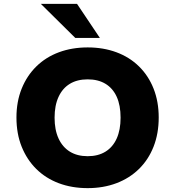

<svg xmlns="http://www.w3.org/2000/svg" viewBox="-20 -961 906 992"><path d="M433 11Q351 11 283.5 -14.5Q216 -40 167.5 -88Q119 -136 92 -203Q65 -270 65 -354Q65 -436 92 -503Q119 -570 168 -618Q217 -666 284.5 -691Q352 -716 433 -716Q514 -716 581.5 -691Q649 -666 698 -618Q747 -570 773.5 -503Q800 -436 800 -354Q800 -271 773.5 -203.5Q747 -136 698 -88Q649 -40 581.5 -14.5Q514 11 433 11ZM433 -154Q487 -154 525 -177.5Q563 -201 583 -245.5Q603 -290 603 -353Q603 -417 583 -461Q563 -505 525 -528Q487 -551 433 -551Q379 -551 341 -528Q303 -505 282.5 -460.5Q262 -416 262 -353Q262 -290 282.5 -245.5Q303 -201 341 -177.5Q379 -154 433 -154ZM369 -765 191 -941H378L496 -765Z"/></svg>

Font: Nunito Sans 6pt Black
Style: Regular
Weight: 900
Version: Version 3.101;gftools[0.9.27]